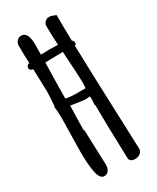

<svg xmlns="http://www.w3.org/2000/svg" viewBox="-176 -723 632 775"><g transform="rotate(-30 139.5 -335.5)"><path d="M180.2 -347.7Q182.6 -352.1 182.6 -375.5Q182.6 -398.9 174.8 -520.5Q162.1 -520 137.2 -520Q112.3 -520 92.3 -518.6Q89.4 -408.2 89.4 -352.5Q107.4 -347.7 144 -347.7ZM34.7 -138.2 37.6 -290.5Q37.6 -329.1 33.7 -342.8L36.1 -347.7Q40 -399.9 40 -415.3Q40 -430.7 36.6 -519.5Q21 -522.5 21 -532.7Q21 -545.4 35.2 -550.3Q33.2 -585.9 33.2 -631.8Q33.2 -643.6 41.5 -652.6Q49.8 -661.6 61.5 -661.6Q93.3 -661.6 93.3 -602.1Q93.3 -570.8 92.8 -555.2Q117.2 -556.2 132.6 -556.2Q147.9 -556.2 172.4 -555.2Q169.4 -599.6 169.4 -644.5Q169.4 -655.8 178.2 -663.3Q187 -670.9 194.8 -670.9Q202.6 -670.9 207.5 -669.4Q212.4 -668 218.3 -665.5Q224.1 -663.1 227.5 -662.1Q227.5 -606 229 -542Q236.8 -536.6 236.8 -528.1Q236.8 -519.5 229.5 -518.6Q232.4 -401.9 239.3 -223.6Q246.6 -39.1 246.6 -30.3Q247.1 -15.6 236.3 -7.8Q225.6 0 213.9 0Q188 0 186.5 -18.6Q181.2 -189 181.2 -267.6L179.2 -271.5L180.7 -300.3L180.2 -309.6L174.8 -310.5Q166.5 -308.6 156.7 -308.6L92.3 -317.9L89.4 -207.5L92.3 -203.1L98.1 -38.6Q98.1 -24.4 90.8 -13.4Q83.5 -2.4 69.8 -2.4Q49.8 -2.4 42.2 -38.8Q34.7 -75.2 34.7 -138.2Z"/></g></svg>

Font: Amatic
Style: Bold
Weight: 700
Width: 3
Version: Version 2.000; ttfautohint (v0.92-dirty) -l 8 -r 50 -G 50 -x